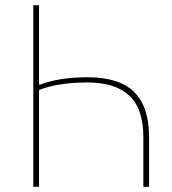

<svg xmlns="http://www.w3.org/2000/svg" viewBox="-20 -718 661 738"><path d="M108 0V-698H130V-393H135Q207 -421 318 -421Q438 -421 495.5 -364.5Q553 -308 553 -191V0H531V-191Q531 -300 477 -350.5Q423 -401 316 -401Q204 -401 130 -372V0Z"/></svg>

Font: IBM Plex Sans Thin
Style: Regular
Weight: 100
Designer: Mike Abbink, Paul van der Laan, Pieter van Rosmalen
Foundry: Bold Monday
Version: Version 3.0